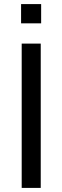

<svg xmlns="http://www.w3.org/2000/svg" viewBox="-20 -918 304 938"><path d="M86 0V-705H179V0ZM83 -804V-898H181V-804Z"/></svg>

Font: Mulish Medium
Style: Regular
Weight: 500
Designer: Vernon Adams
Foundry: Vernon Adams
Version: Version 3.603; ttfautohint (v1.8.3)